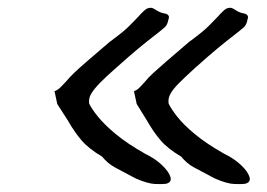

<svg xmlns="http://www.w3.org/2000/svg" viewBox="-20 -471 686 493"><path d="M406 1Q398 2 379 1.5Q360 1 328 -13Q292 -32 274.5 -41.5Q257 -51 242 -69Q208 -89 189.5 -110.5Q171 -132 154 -162L127 -204L120 -237Q128 -239 138 -249.5Q148 -260 149 -261Q158 -272 170.5 -284Q183 -296 204.5 -314.5Q226 -333 261 -363Q298 -390 311.5 -404Q325 -418 335 -428Q341 -435 349 -442.5Q357 -450 361 -450Q367 -452 372 -450Q377 -448 381 -445Q392 -438 402.5 -436.5Q413 -435 414 -427Q414 -427 411.5 -416.5Q409 -406 402 -400Q389 -389 374 -377.5Q359 -366 336.5 -347.5Q314 -329 275 -294Q251 -273 236 -257.5Q221 -242 214 -230Q207 -218 209 -205Q215 -192 231.5 -171.5Q248 -151 277.5 -126.5Q307 -102 353 -76Q378 -64 395.5 -47.5Q413 -31 417.5 -17Q422 -3 406 1ZM609 1Q601 2 582 1.5Q563 1 531 -13Q495 -32 477.5 -41.5Q460 -51 445 -69Q411 -89 392.5 -110.5Q374 -132 357 -162L331 -204L324 -237Q332 -239 341.5 -249.5Q351 -260 352 -261Q361 -272 374 -284Q387 -296 408.5 -314.5Q430 -333 465 -363Q502 -390 515.5 -404Q529 -418 539 -428Q545 -435 553 -442.5Q561 -450 565 -450Q571 -452 576 -450Q581 -448 585 -445Q596 -438 606 -436.5Q616 -435 617 -427Q617 -427 614.5 -416.5Q612 -406 605 -400Q592 -389 577 -377.5Q562 -366 539.5 -347.5Q517 -329 478 -294Q455 -273 439.5 -257.5Q424 -242 417.5 -230Q411 -218 413 -205Q419 -192 435 -171.5Q451 -151 480.5 -126.5Q510 -102 556 -76Q581 -64 598.5 -47.5Q616 -31 620.5 -17Q625 -3 609 1Z"/></svg>

Font: Caveat Medium
Style: Regular
Weight: 500
Designer: Pablo Impallari
Foundry: Pablo Impallari
Version: Version 2.000